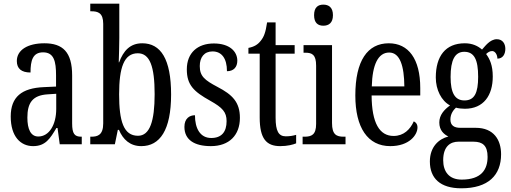

<svg xmlns="http://www.w3.org/2000/svg" viewBox="-20 -780 2760 1038"><path d="M159 10C226 10 251 -31 285 -88H291L303 0H422V-41H419C383 -41 370 -57 370 -113V-372C370 -499 319 -546 220 -546C130 -546 71 -510 71 -450C71 -409 96 -388 145 -388C145 -453 157 -497 213 -497C272 -497 283 -448 283 -373V-312L218 -309C97 -304 38 -256 38 -150C38 -41 92 10 159 10ZM187 -42C146 -42 128 -82 128 -144C128 -223 155 -265 238 -270L284 -273V-191C284 -106 246 -42 187 -42Z M744 10C844 10 905 -76 905 -269C905 -461 849 -546 749 -546C683 -546 647 -505 624 -443H622C623 -474 625 -539 625 -575V-760H468V-719H474C509 -719 538 -711 538 -651V-113C538 -50 508 -41 474 -41H468V0H601L617 -78H623C645 -26 683 10 744 10ZM726 -46C648 -46 624 -125 624 -270C624 -414 650 -492 725 -492C790 -492 816 -421 816 -271C816 -125 790 -46 726 -46Z M1120 10C1219 10 1277 -49 1277 -143C1277 -227 1237 -268 1156 -310C1086 -347 1060 -368 1060 -423C1060 -470 1084 -502 1129 -502C1178 -502 1207 -465 1207 -395C1243 -395 1263 -417 1263 -452C1263 -502 1221 -545 1136 -545C1049 -545 990 -495 990 -405C990 -321 1027 -285 1117 -235C1183 -198 1205 -174 1205 -125C1205 -67 1178 -34 1122 -34C1062 -34 1034 -86 1034 -157C1005 -157 977 -140 977 -94C977 -24 1031 10 1120 10Z M1495 10C1534 10 1564 2 1581 -5V-51C1563 -46 1547 -43 1525 -43C1486 -43 1470 -72 1470 -144V-490H1573V-536H1470V-659H1424C1416 -603 1406 -580 1390 -560C1374 -539 1354 -527 1323 -521V-490H1384V-145C1384 -30 1420 10 1495 10Z M1728 -641C1757 -641 1780 -656 1780 -698C1780 -740 1757 -755 1728 -755C1699 -755 1678 -740 1678 -698C1678 -656 1699 -641 1728 -641ZM1616 0H1848V-41H1838C1799 -41 1775 -52 1775 -115V-536H1621V-495H1631C1668 -495 1689 -484 1689 -425V-110C1689 -51 1664 -41 1626 -41H1616Z M2090 10C2192 10 2237 -50 2237 -91C2237 -109 2228 -119 2217 -124C2198 -81 2163 -45 2108 -45C2032 -45 1990 -114 1989 -264H2252V-304C2252 -462 2188 -546 2082 -546C1967 -546 1901 -452 1901 -264C1901 -90 1968 10 2090 10ZM2166 -313H1990C1993 -430 2024 -496 2084 -496C2143 -496 2165 -422 2166 -313Z M2474 238C2620 238 2689 167 2689 54C2689 -23 2650 -89 2552 -89H2469C2436 -89 2415 -101 2415 -134C2415 -164 2431 -185 2445 -198C2456 -194 2480 -192 2493 -192C2595 -192 2644 -265 2644 -366C2644 -427 2628 -461 2608 -488C2618 -497 2627 -504 2641 -504C2656 -504 2669 -485 2669 -463C2699 -463 2712 -488 2712 -516C2712 -544 2697 -568 2666 -568C2628 -568 2601 -528 2586 -512C2563 -532 2533 -546 2493 -546C2388 -546 2336 -476 2336 -361C2336 -295 2366 -235 2413 -210C2381 -187 2355 -158 2355 -118C2355 -75 2380 -54 2404 -42C2352 -29 2304 14 2304 93C2304 184 2360 238 2474 238ZM2491 -237C2439 -237 2416 -278 2416 -364C2416 -455 2439 -500 2490 -500C2544 -500 2565 -457 2565 -365C2565 -277 2545 -237 2491 -237ZM2476 191C2406 191 2376 146 2376 86C2376 8 2418 -14 2458 -14H2540C2589 -14 2616 7 2616 68C2616 136 2583 191 2476 191Z"/></svg>

Font: Noto Serif Sinhala ExtraCondensed
Style: Regular
Weight: 400
Width: 2
Designer: Jelle Bosma - Monotype Design Team
Foundry: Monotype Imaging Inc.
Version: Version 2.007